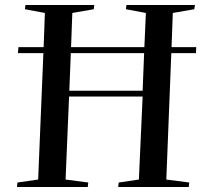

<svg xmlns="http://www.w3.org/2000/svg" viewBox="-20 -750 817 770"><path d="M48 0 50 -18 133 -30 154 -537H52L54 -561H155L160 -698L80 -713L82 -730H358L356 -713L270 -698L265 -561H559L565 -698L485 -713L487 -730H762L759 -713L673 -698L668 -561H767L766 -537H667L647 -30L739 -18L737 0H454L456 -18L537 -30L552 -363H257L243 -30L334 -18L332 0ZM258 -386H552L558 -537H264Z"/></svg>

Font: Literata 72pt Medium
Style: Italic
Weight: 500
Italic angle: -2°
Designer: Latin by Veronika Burian and Jose Scaglione. Greek by Irene Vlachou. Cyrillic by Vera Evstafieva
Foundry: TypeTogether
Version: Version 3.002